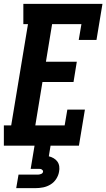

<svg xmlns="http://www.w3.org/2000/svg" viewBox="-27 -755 551 995"><path d="M-7 0V-105H31L118 -630H94V-735H504L473 -548H381L395 -630H243L211 -435H371L354 -330H193L156 -105H308L322 -187H413L382 0ZM57 220 69 150H169Q177 150 186 146.5Q195 143 196 135Q197 131 194.5 128Q192 125 189 123Q186 121 182 120.5Q178 120 174 120H132L152 0H235L226 55Q239 58 251 65Q263 72 270.5 82.5Q278 93 280 107Q282 121 279 135Q276 154 264.5 172Q253 190 235 201Q217 212 197 216Q177 220 157 220Z"/></svg>

Font: Iosevka Slab Extrabold Oblique
Style: Regular
Weight: 800
Italic angle: -9°
Monospace: yes
Designer: Belleve Invis
Foundry: Belleve Invis
Version: Version 11.1.1; ttfautohint (v1.8.3)